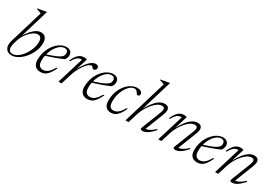

<svg xmlns="http://www.w3.org/2000/svg" viewBox="37 -1607 3586 2511"><g transform="rotate(30 1830.0 -351.5)"><path d="M89.5 -142.5Q85 -125.5 82.5 -110.5Q80 -95.5 80 -82Q80 -48.5 95.5 -30.2Q111 -12 142 -12Q172 -12 203.5 -30Q235 -48 264 -79.2Q293 -110.5 315.8 -150.2Q338.5 -190 352 -233.2Q365.5 -276.5 365.5 -319Q365.5 -359.5 350.5 -380.5Q335.5 -401.5 304.5 -401.5Q283 -401.5 259.2 -389.5Q235.5 -377.5 212.2 -357Q189 -336.5 168.2 -310.5Q147.5 -284.5 131.5 -255.8Q115.5 -227 106.5 -199ZM198 -656Q188.5 -660.5 177.2 -665Q166 -669.5 153 -673.8Q140 -678 125.5 -682L128 -690.5L250.5 -713H260L122.5 -254L116.5 -260Q155 -324.5 191.2 -365.5Q227.5 -406.5 261.8 -426Q296 -445.5 327.5 -445.5Q375 -445.5 397.8 -415.8Q420.5 -386 420.5 -337Q420.5 -284 403.8 -233.5Q387 -183 358.2 -139Q329.5 -95 293.5 -61.5Q257.5 -28 218.2 -9Q179 10 142 10Q90.5 10 63.8 -19Q37 -48 37 -94.5Q37 -108 39.5 -122Q42 -136 46 -151Z M698 -421.5Q670 -421.5 643.2 -405.5Q616.5 -389.5 593.2 -361.5Q570 -333.5 552.5 -297Q535 -260.5 525 -218.8Q515 -177 515 -134Q515 -75.5 536 -53.5Q557 -31.5 590.5 -31.5Q612.5 -31.5 635 -40.8Q657.5 -50 681.2 -74.5Q705 -99 730.5 -145H748.5Q719.5 -83 692 -49.2Q664.5 -15.5 635.8 -2.8Q607 10 574 10Q542.5 10 517.8 -3Q493 -16 478.8 -43.2Q464.5 -70.5 464.5 -113.5Q464.5 -170 478.8 -220.2Q493 -270.5 517.8 -311.8Q542.5 -353 574.2 -383Q606 -413 641.5 -429.2Q677 -445.5 712.5 -445.5Q742.5 -445.5 761.2 -435Q780 -424.5 789 -407.5Q798 -390.5 798 -370.5Q798 -349.5 791 -330Q784 -310.5 770.5 -295.5Q744 -284 714 -272Q684 -260 650.8 -248Q617.5 -236 582.8 -224.5Q548 -213 512.5 -202L514 -223.5Q575.5 -242.5 617.5 -258.8Q659.5 -275 685.5 -288.8Q711.5 -302.5 725.2 -315Q739 -327.5 744 -339.8Q749 -352 750 -365Q751 -381 746.2 -393.5Q741.5 -406 729.8 -413.8Q718 -421.5 698 -421.5Z M967.5 -398Q966 -400 962.8 -401Q959.5 -402 953 -402Q935 -402 916.5 -392.2Q898 -382.5 879.2 -360.8Q860.5 -339 840.5 -303.5L828 -309.5Q851.5 -362.5 875.5 -391.5Q899.5 -420.5 924.8 -432.2Q950 -444 976 -444Q985 -444 993.5 -443Q1002 -442 1009.5 -440.2Q1017 -438.5 1023 -436.5L960.5 -235.5H956Q987.5 -303 1021.5 -349.8Q1055.5 -396.5 1089.5 -421Q1123.5 -445.5 1156 -445.5Q1178.5 -445.5 1189.2 -434.8Q1200 -424 1200 -407.5Q1200 -395.5 1194 -386.2Q1188 -377 1179 -371.8Q1170 -366.5 1159.5 -366.5Q1154.5 -366.5 1149.8 -370.2Q1145 -374 1140 -381.5Q1135.5 -389 1129 -393.5Q1122.5 -398 1115 -398Q1100.5 -398 1082.5 -385.5Q1064.5 -373 1044.5 -350Q1024.5 -327 1005 -296.5Q985.5 -266 968.5 -229.5Q951.5 -193 939.5 -153.5L892 0H845.5Z M1405 -421.5Q1377 -421.5 1350.2 -405.5Q1323.5 -389.5 1300.2 -361.5Q1277 -333.5 1259.5 -297Q1242 -260.5 1232 -218.8Q1222 -177 1222 -134Q1222 -75.5 1243 -53.5Q1264 -31.5 1297.5 -31.5Q1319.5 -31.5 1342 -40.8Q1364.5 -50 1388.2 -74.5Q1412 -99 1437.5 -145H1455.5Q1426.5 -83 1399 -49.2Q1371.5 -15.5 1342.8 -2.8Q1314 10 1281 10Q1249.5 10 1224.8 -3Q1200 -16 1185.8 -43.2Q1171.5 -70.5 1171.5 -113.5Q1171.5 -170 1185.8 -220.2Q1200 -270.5 1224.8 -311.8Q1249.5 -353 1281.2 -383Q1313 -413 1348.5 -429.2Q1384 -445.5 1419.5 -445.5Q1449.5 -445.5 1468.2 -435Q1487 -424.5 1496 -407.5Q1505 -390.5 1505 -370.5Q1505 -349.5 1498 -330Q1491 -310.5 1477.5 -295.5Q1451 -284 1421 -272Q1391 -260 1357.8 -248Q1324.5 -236 1289.8 -224.5Q1255 -213 1219.5 -202L1221 -223.5Q1282.5 -242.5 1324.5 -258.8Q1366.5 -275 1392.5 -288.8Q1418.5 -302.5 1432.2 -315Q1446 -327.5 1451 -339.8Q1456 -352 1457 -365Q1458 -381 1453.2 -393.5Q1448.5 -406 1436.8 -413.8Q1425 -421.5 1405 -421.5Z M1754 -420Q1724.5 -420 1694.5 -397Q1664.5 -374 1639.5 -333.8Q1614.5 -293.5 1599.5 -242Q1584.5 -190.5 1584.5 -134Q1584.5 -78.5 1601.5 -55Q1618.5 -31.5 1653.5 -31.5Q1676 -31.5 1698.2 -41.8Q1720.5 -52 1743.2 -76.5Q1766 -101 1790.5 -145H1808Q1780.5 -85 1753.8 -51.2Q1727 -17.5 1699.2 -3.8Q1671.5 10 1638.5 10Q1591 10 1562.8 -20.2Q1534.5 -50.5 1534.5 -113.5Q1534.5 -188.5 1557 -249.8Q1579.5 -311 1615.8 -354.8Q1652 -398.5 1695.2 -422Q1738.5 -445.5 1780 -445.5Q1819.5 -445.5 1839.5 -430.5Q1859.5 -415.5 1859.5 -393.5Q1859.5 -379.5 1851 -371Q1842.5 -362.5 1828 -362.5Q1821 -362.5 1814.5 -371Q1808 -379.5 1800.5 -391.5Q1793 -403 1782 -411.5Q1771 -420 1754 -420Z M1946.5 -138 1903.5 0H1857.5L2055.5 -656Q2046.5 -660.5 2035.2 -665Q2024 -669.5 2011 -673.8Q1998 -678 1983.5 -682L1986 -690.5L2109.5 -713H2118.5L1968.5 -217.5L1961.5 -216.5Q1991.5 -275 2021 -318.2Q2050.5 -361.5 2079.5 -389.5Q2108.5 -417.5 2137.2 -431.2Q2166 -445 2194 -445Q2232.5 -445 2249 -428.5Q2265.5 -412 2265.5 -384Q2265.5 -368 2260.5 -348.8Q2255.5 -329.5 2246 -305L2134.5 -20.5L2127 -35Q2143 -33.5 2164.2 -38.8Q2185.5 -44 2212.5 -60.2Q2239.5 -76.5 2272.5 -109L2283 -98Q2247 -57 2217.5 -33.2Q2188 -9.5 2163.8 0.2Q2139.5 10 2119.5 10Q2094 10 2088.8 0.5Q2083.5 -9 2093 -33L2203.5 -315Q2210.5 -333 2214 -346.5Q2217.5 -360 2217.5 -370Q2217.5 -387.5 2207.2 -396Q2197 -404.5 2176.5 -404.5Q2146 -404.5 2112.5 -382.5Q2079 -360.5 2047 -323Q2015 -285.5 1988.8 -237.8Q1962.5 -190 1946.5 -138Z M2348 -303.5 2335.5 -309.5Q2359 -362.5 2383 -391.5Q2407 -420.5 2432.2 -432.2Q2457.5 -444 2483.5 -444Q2492.5 -444 2500.8 -443Q2509 -442 2516.8 -440.2Q2524.5 -438.5 2530.5 -436.5L2461.5 -213.5L2455 -212Q2485.5 -271.5 2515.2 -315.5Q2545 -359.5 2574.2 -388.2Q2603.5 -417 2632.5 -431Q2661.5 -445 2690 -445Q2728.5 -445 2745 -428.5Q2761.5 -412 2761.5 -384Q2761.5 -368 2756.5 -348.8Q2751.5 -329.5 2742 -305L2630.5 -20.5L2623.5 -35Q2639.5 -33.5 2660.5 -38.8Q2681.5 -44 2708.5 -60.2Q2735.5 -76.5 2768.5 -109L2779 -98Q2743 -57 2713.5 -33.2Q2684 -9.5 2659.8 0.2Q2635.5 10 2615.5 10Q2590 10 2584.8 0.5Q2579.5 -9 2589 -33L2699.5 -315Q2706.5 -333 2710 -346.5Q2713.5 -360 2713.5 -370Q2713.5 -387.5 2703.2 -396Q2693 -404.5 2673 -404.5Q2642 -404.5 2608.5 -382.5Q2575 -360.5 2543 -323Q2511 -285.5 2484.8 -237.8Q2458.5 -190 2442.5 -138L2399.5 0H2353L2475 -398Q2473.5 -400 2470.2 -401Q2467 -402 2460.5 -402Q2442.5 -402 2424 -392.2Q2405.5 -382.5 2386.8 -360.8Q2368 -339 2348 -303.5Z M3063 -421.5Q3035 -421.5 3008.2 -405.5Q2981.5 -389.5 2958.2 -361.5Q2935 -333.5 2917.5 -297Q2900 -260.5 2890 -218.8Q2880 -177 2880 -134Q2880 -75.5 2901 -53.5Q2922 -31.5 2955.5 -31.5Q2977.5 -31.5 3000 -40.8Q3022.5 -50 3046.2 -74.5Q3070 -99 3095.5 -145H3113.5Q3084.5 -83 3057 -49.2Q3029.5 -15.5 3000.8 -2.8Q2972 10 2939 10Q2907.5 10 2882.8 -3Q2858 -16 2843.8 -43.2Q2829.5 -70.5 2829.5 -113.5Q2829.5 -170 2843.8 -220.2Q2858 -270.5 2882.8 -311.8Q2907.5 -353 2939.2 -383Q2971 -413 3006.5 -429.2Q3042 -445.5 3077.5 -445.5Q3107.5 -445.5 3126.2 -435Q3145 -424.5 3154 -407.5Q3163 -390.5 3163 -370.5Q3163 -349.5 3156 -330Q3149 -310.5 3135.5 -295.5Q3109 -284 3079 -272Q3049 -260 3015.8 -248Q2982.5 -236 2947.8 -224.5Q2913 -213 2877.5 -202L2879 -223.5Q2940.5 -242.5 2982.5 -258.8Q3024.5 -275 3050.5 -288.8Q3076.5 -302.5 3090.2 -315Q3104 -327.5 3109 -339.8Q3114 -352 3115 -365Q3116 -381 3111.2 -393.5Q3106.5 -406 3094.8 -413.8Q3083 -421.5 3063 -421.5Z M3205.5 -303.5 3193 -309.5Q3216.5 -362.5 3240.5 -391.5Q3264.5 -420.5 3289.8 -432.2Q3315 -444 3341 -444Q3350 -444 3358.2 -443Q3366.5 -442 3374.2 -440.2Q3382 -438.5 3388 -436.5L3319 -213.5L3312.5 -212Q3343 -271.5 3372.8 -315.5Q3402.5 -359.5 3431.8 -388.2Q3461 -417 3490 -431Q3519 -445 3547.5 -445Q3586 -445 3602.5 -428.5Q3619 -412 3619 -384Q3619 -368 3614 -348.8Q3609 -329.5 3599.5 -305L3488 -20.5L3481 -35Q3497 -33.5 3518 -38.8Q3539 -44 3566 -60.2Q3593 -76.5 3626 -109L3636.5 -98Q3600.5 -57 3571 -33.2Q3541.5 -9.5 3517.2 0.2Q3493 10 3473 10Q3447.5 10 3442.2 0.5Q3437 -9 3446.5 -33L3557 -315Q3564 -333 3567.5 -346.5Q3571 -360 3571 -370Q3571 -387.5 3560.8 -396Q3550.5 -404.5 3530.5 -404.5Q3499.5 -404.5 3466 -382.5Q3432.5 -360.5 3400.5 -323Q3368.5 -285.5 3342.2 -237.8Q3316 -190 3300 -138L3257 0H3210.5L3332.5 -398Q3331 -400 3327.8 -401Q3324.5 -402 3318 -402Q3300 -402 3281.5 -392.2Q3263 -382.5 3244.2 -360.8Q3225.5 -339 3205.5 -303.5Z"/></g></svg>

Font: Newsreader 24pt Light
Style: Italic
Weight: 300
Italic angle: -17°
Designer: Hugues Gentile
Foundry: Production Type
Version: Version 1.003